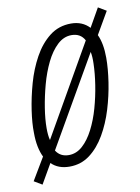

<svg xmlns="http://www.w3.org/2000/svg" viewBox="-83 -638 550 752"><g transform="rotate(-10 192.0 -262.0)"><path d="M25 61 -7 42 46 -47Q37 -65 32 -89.5Q27 -114 27 -145Q26 -182 33.5 -233Q41 -284 56 -337.5Q71 -391 96.5 -437.5Q122 -484 158.5 -512.5Q195 -541 244 -541Q289 -541 317 -511L359 -585L391 -566L340 -478Q357 -442 357 -385Q357 -342 349 -289Q341 -236 325 -183.5Q309 -131 283.5 -87Q258 -43 223 -16.5Q188 10 142 10Q97 10 70 -17ZM290 -466Q274 -496 238 -496Q207 -496 181.5 -472Q156 -448 137 -409Q118 -370 105.5 -324Q93 -278 86 -233.5Q79 -189 79 -154Q79 -124 84 -106ZM147 -35Q177 -35 201.5 -57Q226 -79 245 -116Q264 -153 276.5 -197.5Q289 -242 296 -287Q303 -332 304 -371Q305 -399 301 -418L96 -62Q113 -35 147 -35Z"/></g></svg>

Font: Noto Sans ExtraCondensed Light
Style: Italic
Weight: 300
Width: 2
Italic angle: -12°
Designer: Monotype Design Team
Foundry: Monotype Imaging Inc.
Version: Version 2.013; ttfautohint (v1.8.4.7-5d5b)